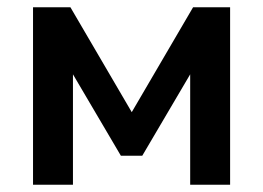

<svg xmlns="http://www.w3.org/2000/svg" viewBox="-20 -509 725 529"><path d="M71 0V-489H174L343 -200L512 -489H614V0H504V-345H528L372 -80H313L157 -345H181V0Z"/></svg>

Font: Nunito Sans 12pt ExtraLight
Style: Regular
Weight: 200
Designer: Vernon Adams
Foundry: Vernon Adams
Version: Version 3.101;gftools[0.9.27]